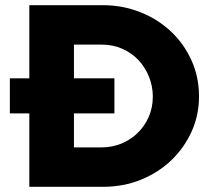

<svg xmlns="http://www.w3.org/2000/svg" viewBox="-20 -720 820 740"><path d="M93 0V-283H18V-418H93V-700H377Q452 -700 519.5 -673.5Q587 -647 637.5 -600Q688 -553 717.5 -488.5Q747 -424 747 -348Q747 -276 718.5 -213Q690 -150 640.5 -102.5Q591 -55 523.5 -27.5Q456 0 377 0ZM373 -548H265V-418H421V-283H265V-152H373Q412 -152 447.5 -166.5Q483 -181 510 -207Q537 -233 553 -269Q569 -305 569 -348Q569 -387 554.5 -423.5Q540 -460 514.5 -487.5Q489 -515 452.5 -531.5Q416 -548 373 -548Z"/></svg>

Font: Rosa Sans Black
Style: Regular
Weight: 900
Designer: Pentagram / MCKL
Foundry: Pentagram / MCKL
Version: Version 1.005;September 16, 2019;FontCreator 11.5.0.2425 64-